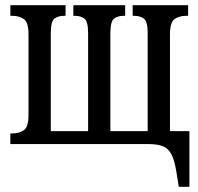

<svg xmlns="http://www.w3.org/2000/svg" viewBox="-20 -556 766 741"><path d="M670 165 661 109Q654 64 642 40.5Q630 17 609 8.5Q588 0 552 0H20V-41H27Q54 -41 72 -53.5Q90 -66 90 -113V-423Q90 -470 72 -482.5Q54 -495 27 -495H20V-536H233V-495H228Q204 -495 190 -484Q176 -473 176 -428V-50H320V-428Q320 -473 306 -484Q292 -495 268 -495H263V-536H463V-495H458Q434 -495 420 -484Q406 -473 406 -428V-50H550V-428Q550 -473 535.5 -484Q521 -495 497 -495H492V-536H706V-495H699Q672 -495 654 -482.5Q636 -470 636 -423V-50H711V165Z"/></svg>

Font: Noto Serif ExtraCondensed
Style: Regular
Weight: 400
Width: 2
Designer: Monotype Design Team
Foundry: Monotype Imaging Inc.
Version: Version 2.015